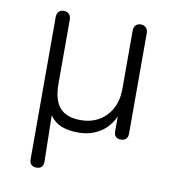

<svg xmlns="http://www.w3.org/2000/svg" viewBox="-77 -562 755 818"><g transform="rotate(10 300.0 -153.0)"><path d="M104 155V-460Q104 -475 112 -483.5Q120 -492 134 -492Q148 -492 156.5 -483.5Q165 -475 165 -460V-183Q165 -112 194 -79Q223 -46 284 -46Q352 -46 394.5 -90.5Q437 -135 437 -209V-460Q437 -475 445 -483.5Q453 -492 467 -492Q481 -492 489.5 -483.5Q498 -475 498 -460V-25Q498 -10 490 -2Q482 6 468 6Q454 6 446 -1.5Q438 -9 438 -23V-89Q417 -42 376.5 -17Q336 8 283 8Q241 8 210.5 -4Q180 -16 160 -45L164 155Q164 186 134 186Q120 186 112 178Q104 170 104 155Z"/></g></svg>

Font: SN Pro Light
Style: Regular
Weight: 300
Designer: Tobias Whetton
Foundry: Supernotes
Version: Version 1.002